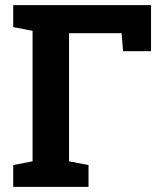

<svg xmlns="http://www.w3.org/2000/svg" viewBox="-20 -731 637 751"><path d="M31.7 0V-85.4L107.4 -100.1V-610.4L31.7 -625V-710.9H570.8V-530.8H461.4L455.6 -601.1H250V-100.1L326.2 -85.4V0Z"/></svg>

Font: Roboto Slab LO
Style: Bold
Weight: 700
Designer: Google
Version: Version 2.000